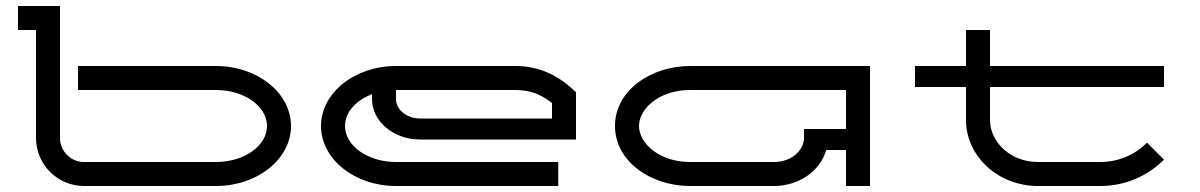

<svg xmlns="http://www.w3.org/2000/svg" viewBox="-20 -620 4000 640"><path d="M40 -520H100V-160.1C100 -71.7 171.6 0 260 0H700C838 0 950 -89.6 950 -200C950 -310.4 838 -400 700 -400H240V-320H700C793.8 -320 870 -266.2 870 -200C870 -133.8 793.8 -80 700 -80H260C215.8 -80 180 -115.9 180 -160.1V-600H40Z M1820 -225H1380C1335.8 -225 1300 -254.1 1300 -290V-320H1697.8C1747.3 -320 1783.7 -305.3 1820 -276.6ZM1900 -155V-312.8L1886.8 -324.7C1836.3 -370.4 1774.3 -400 1697.8 -400H1300C1162 -400 1050 -310.4 1050 -200C1050 -89.6 1162 0 1300 0H1840.8V-80H1300C1206.2 -80 1130 -133.8 1130 -200C1130 -245.8 1166.5 -285.7 1220 -305.9V-290C1220 -215.5 1291.7 -155 1380 -155Z M2880 -400H2280C2151.3 -400 2030 -319.6 2030 -200C2030 -80.4 2151.3 0 2280 0H2560C2641.1 0 2713 -47.8 2734.3 -120H2800V0H2880ZM2800 -320V-190H2660V-160C2660 -121.1 2620.5 -80 2560 -80H2280C2176.9 -80 2110 -142.9 2110 -200C2110 -257.1 2176.9 -320 2280 -320Z M3030 -400V-330H3200V-220C3200 -98.6 3307.5 0 3440 0H3647.8C3730.7 0 3805.7 -33.5 3860 -87.8L3803.4 -144.4C3763.5 -104.4 3708.8 -80 3647.8 -80H3440C3345.8 -80 3280 -148.7 3280 -220V-330H3860V-400H3280V-520H3200V-400Z"/></svg>

Font: KetosagCBd
Style: Regular
Weight: 500
Designer: gluk
Foundry: gluk
Version: Version 00.0024